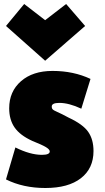

<svg xmlns="http://www.w3.org/2000/svg" viewBox="-20 -914 525 961"><path d="M448 -158Q448 -71 385 -22Q322 27 207 27Q96 27 10 -16L57 -176Q131 -139 190 -139Q229 -139 229 -156Q229 -166 210 -177.5Q191 -189 141 -209Q80 -237 53 -276Q26 -315 26 -372Q26 -456 85 -507.5Q144 -559 243 -559Q348 -559 433 -519Q425 -494 410 -444.5Q395 -395 387 -370Q325 -399 277 -399Q239 -399 239 -381Q239 -374 241.5 -369.5Q244 -365 251.5 -361Q259 -357 267 -353.5Q275 -350 291.5 -342Q308 -334 324 -325Q395 -292 421.5 -254Q448 -216 448 -158ZM101 -894 206 -813 311 -894 406 -784 206 -610 10 -784Z"/></svg>

Font: Repo
Style: ExtraBlack
Weight: 1000
Designer: Stefan Peev
Foundry: Context Ltd
Version: Version 001.000